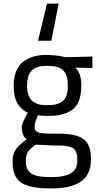

<svg xmlns="http://www.w3.org/2000/svg" viewBox="-20 -816 554 1070"><path d="M243 -230Q185 -229 158 -255Q131 -280 131 -339Q131 -398 158 -424Q185 -450 243 -449Q305 -450 332 -424Q359 -398 358 -339Q359 -280 332 -255Q305 -229 243 -230ZM288 -5Q355 -7 384 8Q412 23 411 78Q411 127 376 149Q341 171 266 171Q183 172 153 150Q122 128 124 77Q124 49 136 30Q149 11 180 -10Q183 -10 221 -8Q258 -5 288 -5ZM265 234Q371 235 429 197Q486 159 487 75Q488 -12 444 -42Q399 -73 294 -71Q212 -70 191 -79Q170 -88 173 -117Q174 -129 182 -150Q190 -172 191 -174Q200 -172 216 -171Q231 -170 240 -170Q336 -168 385 -206Q433 -243 433 -339Q433 -378 424 -402Q415 -425 400 -439L495 -437V-501L347 -497Q345 -498 314 -504Q282 -509 243 -510Q158 -511 108 -471Q57 -430 56 -339Q57 -271 80 -236Q103 -201 135 -188Q133 -185 118 -156Q103 -126 101 -109Q101 -85 108 -67Q115 -49 129 -40Q90 -12 70 14Q50 41 50 83Q49 169 98 202Q148 235 265 234ZM242 -796 192 -589H266L307 -796Z"/></svg>

Font: RazerF5
Style: Regular
Weight: 400
Foundry: Razer Inc.
Version: Version 2